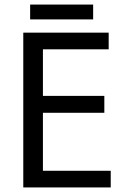

<svg xmlns="http://www.w3.org/2000/svg" viewBox="-20 -837 540 841"><path d="M465 -16H82V-694H456V-621H168V-417H437V-343H168V-89H465ZM388 -752H112V-817H388Z"/></svg>

Font: D2Coding
Style: Regular
Weight: 400
Monospace: yes
Designer: Yong-Rak Park; Jeong-Hwan Yoon; Sang-Min Lee;
Foundry: NHN Corporation
Version: Version 1.3.2; Build 20180524